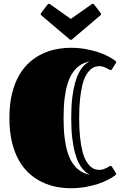

<svg xmlns="http://www.w3.org/2000/svg" viewBox="-20 -977 666 1016"><path d="M398.9 -352.5Q398.9 -292.5 403.8 -248.8Q408.7 -205.1 416.7 -174.6Q424.8 -144 435.8 -125.2Q446.8 -106.4 458.5 -95.9Q470.2 -85.4 482.2 -81.8Q494.1 -78.1 504.9 -78.1Q517.1 -78.1 526.9 -81.3Q536.6 -84.5 544.4 -88.6Q552.2 -92.8 557.4 -95.9Q562.5 -99.1 565.4 -99.1Q569.3 -99.1 572.3 -94.7L593.3 -61.5Q594.7 -58.6 594.7 -56.6Q594.7 -54.2 592.8 -52.5Q590.8 -50.8 589.4 -49.3Q574.2 -37.6 550.8 -25.4Q527.3 -13.2 497.3 -3.4Q467.3 6.3 431.2 12.7Q395 19 355 19Q318.4 19 280 12Q241.7 4.9 205.6 -12Q169.4 -28.8 137.5 -56.6Q105.5 -84.5 81.5 -125.7Q57.6 -167 43.7 -222.9Q29.8 -278.8 29.8 -352.5Q29.8 -426.3 43.7 -482.2Q57.6 -538.1 81.5 -579.3Q105.5 -620.6 137.5 -648.4Q169.4 -676.3 205.6 -693.1Q241.7 -710 280 -717Q318.4 -724.1 355 -724.1Q395 -724.1 431.2 -717.8Q467.3 -711.4 497.3 -701.7Q527.3 -691.9 550.8 -679.7Q574.2 -667.5 589.4 -655.8Q590.8 -654.3 592.8 -652.6Q594.7 -650.9 594.7 -648.4Q594.7 -646.5 593.3 -643.6L572.3 -610.4Q569.3 -606 565.4 -606Q562.5 -606 557.4 -609.1Q552.2 -612.3 544.4 -616.5Q536.6 -620.6 526.9 -623.8Q517.1 -627 504.9 -627Q494.1 -627 482.2 -623.3Q470.2 -619.6 458.5 -609.1Q446.8 -598.6 435.8 -579.8Q424.8 -561 416.7 -530.5Q408.7 -500 403.8 -456.3Q398.9 -412.6 398.9 -352.5ZM316.4 -352.5Q316.4 -292 322 -247.6Q327.6 -203.1 337.6 -171.1Q347.7 -139.2 361.1 -118.2Q374.5 -97.2 389.9 -83.7Q405.3 -70.3 421.6 -63.2Q438 -56.2 454.1 -52.2Q448.7 -55.7 439.5 -61.8Q430.2 -67.9 419.2 -80.3Q408.2 -92.8 397.2 -113.5Q386.2 -134.3 377.2 -166.5Q368.2 -198.7 362.5 -244.4Q356.9 -290 356.9 -352.5Q356.9 -415 362.5 -460.7Q368.2 -506.3 377.2 -538.6Q386.2 -570.8 397.2 -591.6Q408.2 -612.3 419.2 -624.8Q430.2 -637.2 439.5 -643.3Q448.7 -649.4 454.1 -652.8Q438 -648.4 421.6 -641.6Q405.3 -634.8 389.9 -621.3Q374.5 -607.9 361.1 -586.9Q347.7 -565.9 337.6 -533.9Q327.6 -502 322 -457.5Q316.4 -413.1 316.4 -352.5ZM464.4 -954.1Q466.3 -955.1 467.8 -956.1Q469.2 -957 470.7 -957Q475.1 -957 479 -952.1L511.7 -909.2Q514.6 -905.3 514.6 -902.3Q514.6 -898.4 510.3 -895L361.8 -769Q360.4 -768.1 358.9 -767.1Q357.4 -766.1 355 -766.1Q352.5 -766.1 351.1 -767.1Q349.6 -768.1 348.1 -769L199.7 -895Q195.3 -898.4 195.3 -902.3Q195.3 -905.3 198.2 -909.2L231 -952.1Q233.4 -955.1 235.1 -956.1Q236.8 -957 239.3 -957Q240.7 -957 242.2 -956.1Q243.7 -955.1 245.6 -954.1L355 -877Z"/></svg>

Font: Fascinate Inline
Style: Regular
Weight: 900
Designer: Astigmatic (AOETI)
Foundry: Astigmatic (AOETI)
Version: Version 1.000